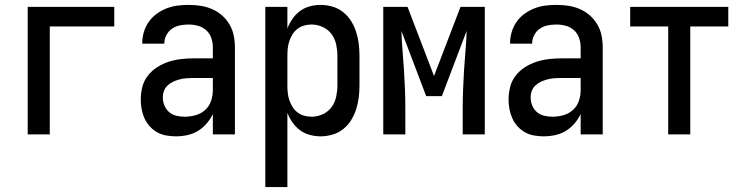

<svg xmlns="http://www.w3.org/2000/svg" viewBox="-20 -548 3040 783"><path d="M93 0V-520H446V-440H183V0Z M697 8Q678 8 658 4.5Q638 1 621 -8.5Q604 -18 590.5 -33Q577 -48 569 -66Q561 -84 557.5 -103.5Q554 -123 554 -142Q554 -168 560.5 -193.5Q567 -219 583 -239.5Q599 -260 621 -274Q643 -288 667.5 -296Q692 -304 717.5 -307Q743 -310 769 -310H848V-355Q848 -375 841.5 -393.5Q835 -412 820.5 -425Q806 -438 787 -443Q768 -448 749 -448Q731 -448 713.5 -444.5Q696 -441 681.5 -431Q667 -421 658.5 -404.5Q650 -388 650 -370Q650 -370 650 -370Q650 -370 650 -370H560Q560 -370 560 -370.5Q560 -371 560 -371Q560 -394 566.5 -416.5Q573 -439 586 -458Q599 -477 618 -491Q637 -505 658.5 -513.5Q680 -522 702.5 -525Q725 -528 749 -528Q773 -528 797 -524.5Q821 -521 843.5 -511.5Q866 -502 884.5 -486Q903 -470 915.5 -449Q928 -428 933 -404Q938 -380 938 -355V0H848V-83Q838 -62 822.5 -44Q807 -26 787 -14Q767 -2 744 3Q721 8 697 8ZM733 -72Q755 -72 777 -78Q799 -84 816 -99Q833 -114 840.5 -136Q848 -158 848 -180V-230H769Q755 -230 741 -229Q727 -228 713.5 -224.5Q700 -221 687.5 -215.5Q675 -210 664.5 -200.5Q654 -191 649 -178Q644 -165 644 -151Q644 -134 650.5 -118Q657 -102 669.5 -91Q682 -80 699 -76Q716 -72 733 -72Z M1062 215V-520H1152V-432Q1160 -453 1173 -471.5Q1186 -490 1203.5 -503Q1221 -516 1243 -522Q1265 -528 1287 -528Q1312 -528 1336 -521Q1360 -514 1379.5 -498.5Q1399 -483 1412 -462Q1425 -441 1432.5 -417.5Q1440 -394 1443 -369.5Q1446 -345 1446 -320V-200Q1446 -175 1443 -150.5Q1440 -126 1432.5 -102.5Q1425 -79 1412 -58Q1399 -37 1379.5 -21.5Q1360 -6 1336 1Q1312 8 1287 8Q1265 8 1243 2Q1221 -4 1203.5 -17Q1186 -30 1173 -48.5Q1160 -67 1152 -88V215ZM1251 -72Q1274 -72 1296 -82Q1318 -92 1332 -111Q1346 -130 1351 -153.5Q1356 -177 1356 -200V-320Q1356 -343 1351 -366.5Q1346 -390 1332 -409Q1318 -428 1296 -438Q1274 -448 1251 -448Q1236 -448 1221 -444Q1206 -440 1193.5 -430.5Q1181 -421 1173 -408Q1165 -395 1160 -380.5Q1155 -366 1153.5 -350.5Q1152 -335 1152 -320V-200Q1152 -185 1153.5 -169.5Q1155 -154 1160 -139.5Q1165 -125 1173 -112Q1181 -99 1193.5 -89.5Q1206 -80 1221 -76Q1236 -72 1251 -72Z M1543 0V-520H1642L1750 -238L1858 -520H1957V0H1867V-104Q1867 -144 1868.5 -183.5Q1870 -223 1872.5 -263Q1875 -303 1878.5 -342.5Q1882 -382 1883 -422L1782 -156H1718L1617 -422Q1618 -382 1621.5 -342.5Q1625 -303 1627.5 -263Q1630 -223 1631.5 -183.5Q1633 -144 1633 -104V0Z M2197 8Q2178 8 2158 4.5Q2138 1 2121 -8.5Q2104 -18 2090.5 -33Q2077 -48 2069 -66Q2061 -84 2057.5 -103.5Q2054 -123 2054 -142Q2054 -168 2060.5 -193.5Q2067 -219 2083 -239.5Q2099 -260 2121 -274Q2143 -288 2167.5 -296Q2192 -304 2217.5 -307Q2243 -310 2269 -310H2348V-355Q2348 -375 2341.5 -393.5Q2335 -412 2320.5 -425Q2306 -438 2287 -443Q2268 -448 2249 -448Q2231 -448 2213.5 -444.5Q2196 -441 2181.5 -431Q2167 -421 2158.5 -404.5Q2150 -388 2150 -370Q2150 -370 2150 -370Q2150 -370 2150 -370H2060Q2060 -370 2060 -370.5Q2060 -371 2060 -371Q2060 -394 2066.5 -416.5Q2073 -439 2086 -458Q2099 -477 2118 -491Q2137 -505 2158.5 -513.5Q2180 -522 2202.5 -525Q2225 -528 2249 -528Q2273 -528 2297 -524.5Q2321 -521 2343.5 -511.5Q2366 -502 2384.5 -486Q2403 -470 2415.5 -449Q2428 -428 2433 -404Q2438 -380 2438 -355V0H2348V-83Q2338 -62 2322.5 -44Q2307 -26 2287 -14Q2267 -2 2244 3Q2221 8 2197 8ZM2233 -72Q2255 -72 2277 -78Q2299 -84 2316 -99Q2333 -114 2340.5 -136Q2348 -158 2348 -180V-230H2269Q2255 -230 2241 -229Q2227 -228 2213.5 -224.5Q2200 -221 2187.5 -215.5Q2175 -210 2164.5 -200.5Q2154 -191 2149 -178Q2144 -165 2144 -151Q2144 -134 2150.5 -118Q2157 -102 2169.5 -91Q2182 -80 2199 -76Q2216 -72 2233 -72Z M2705 0V-440H2550V-520H2950V-440H2795V0Z"/></svg>

Font: Iosevka SS04 Medium
Style: Regular
Weight: 500
Monospace: yes
Designer: Belleve Invis
Foundry: Belleve Invis
Version: Version 19.0.0; ttfautohint (v1.8.4)